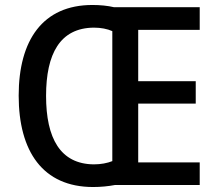

<svg xmlns="http://www.w3.org/2000/svg" viewBox="-20 -743 875 771"><path d="M351 -723C152 -723 55 -582 55 -359C55 -135 152 8 354 8C384 8 415 5 441 0H782V-91H535V-327H766V-417H535V-623H782V-714H438C413 -720 382 -723 351 -723ZM357 -632C385 -632 411 -627 431 -618V-96C411 -88 385 -83 357 -83C222 -84 165 -188 165 -358C165 -527 221 -631 357 -632Z"/></svg>

Font: Noto Sans Devanagari SemiCondensed Medium
Style: Regular
Weight: 500
Width: 4
Designer: Jelle Bosma - Monotype Design Team
Foundry: Monotype Imaging Inc.
Version: Version 2.004